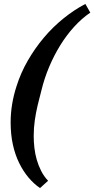

<svg xmlns="http://www.w3.org/2000/svg" viewBox="-20 -799 478 974"><path d="M183 155Q152 134 125 102Q98 70 77.5 28.5Q57 -13 45.5 -64.5Q34 -116 34 -178Q34 -270 64 -362Q85 -429 121 -491.5Q157 -554 202.5 -608Q248 -662 302 -705.5Q356 -749 413 -779L438 -735Q394 -705 355.5 -662.5Q317 -620 285.5 -569Q254 -518 229.5 -460Q205 -402 190 -340L171 -265Q162 -227 156.5 -188.5Q151 -150 151 -109Q151 -80 154.5 -49Q158 -18 166.5 11.5Q175 41 189 68.5Q203 96 224 118L183 155Z"/></svg>

Font: IBM Plex Serif SmBld
Style: Italic
Weight: 600
Italic angle: -14°
Designer: Mike Abbink, Paul van der Laan, Pieter van Rosmalen
Foundry: Bold Monday
Version: Version 3.001